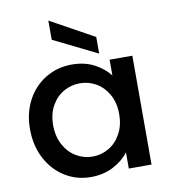

<svg xmlns="http://www.w3.org/2000/svg" viewBox="-88 -872 854 957"><g transform="rotate(-10 339.0 -393.5)"><path d="M37 -278Q37 -361 71.5 -425Q106 -489 165.5 -524.5Q225 -560 297 -560Q362 -560 410.5 -534.5Q459 -509 488 -471V-551H603V0H488V-82Q459 -43 409 -17Q359 9 295 9Q224 9 165 -27.5Q106 -64 71.5 -129.5Q37 -195 37 -278ZM488 -276Q488 -333 464.5 -375Q441 -417 403 -439Q365 -461 321 -461Q277 -461 239 -439.5Q201 -418 177.5 -376.5Q154 -335 154 -278Q154 -221 177.5 -178Q201 -135 239.5 -112.5Q278 -90 321 -90Q365 -90 403 -112Q441 -134 464.5 -176.5Q488 -219 488 -276ZM442 -674V-590L221 -699V-796Z"/></g></svg>

Font: MSTAGE Medium
Style: Regular
Weight: 500
Designer: Ninad Kale (Devanagari), Jonny Pinhorn (Latin)
Foundry: Indian Type Foundry
Version: 4.004